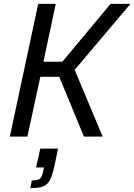

<svg xmlns="http://www.w3.org/2000/svg" viewBox="-20 -708 696 995"><path d="M31 0 178 -688H269L205 -388H303L553 -688H656L367 -346L512 0H415L287 -310H189L122 0ZM203 183 208 160H167L189 62H281L262 152Q251 202 239 225Q227 248 204.5 257.5Q182 267 137 267L145 227Q175 227 186 219Q197 211 203 183Z"/></svg>

Font: Saira Semi Condensed
Style: Italic
Weight: 400
Width: 4
Italic angle: -12°
Designer: Hector Gatti with collaboration of the Omnibus-Type team
Foundry: Omnibus-Type
Version: Version 1.001; ttfautohint (v1.8)